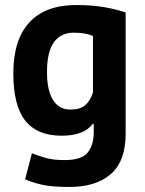

<svg xmlns="http://www.w3.org/2000/svg" viewBox="-20 -532 576 764"><path d="M480 0Q480 109 421 160.5Q362 212 256 212Q184 212 142.5 202Q101 192 80 181L107 78Q130 87 160.5 96Q191 105 236 105Q304 105 328.5 75.5Q353 46 353 -7V-39H349Q314 8 225 8Q128 8 80.5 -52Q33 -112 33 -240Q33 -374 97 -443Q161 -512 283 -512Q347 -512 397.5 -503Q448 -494 480 -482ZM260 -96Q298 -96 318.5 -113Q339 -130 350 -164V-389Q319 -402 273 -402Q223 -402 195 -364.5Q167 -327 167 -245Q167 -172 191 -134Q215 -96 260 -96Z"/></svg>

Font: PT Sans
Style: Bold
Weight: 700
Version: Version 2.003W OFL; ttfautohint (v1.6)